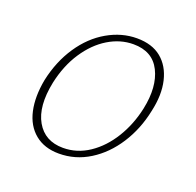

<svg xmlns="http://www.w3.org/2000/svg" viewBox="-84 -501 607 594"><g transform="rotate(20 219.5 -204.0)"><path d="M166 5Q118 5 87 -20.5Q56 -46 46 -91Q36 -136 47 -194Q61 -259 94.5 -309Q128 -359 175 -386Q222 -413 272 -413Q322 -413 352.5 -388Q383 -363 393.5 -318.5Q404 -274 391 -217Q378 -154 345.5 -103.5Q313 -53 266.5 -24Q220 5 166 5ZM172 -16Q218 -16 257.5 -42.5Q297 -69 325 -114.5Q353 -160 365 -216Q381 -292 356 -342Q331 -392 268 -392Q225 -392 185.5 -368Q146 -344 116.5 -299.5Q87 -255 74 -195Q57 -112 84.5 -64Q112 -16 172 -16Z"/></g></svg>

Font: Ysabeau Office Thin
Style: Italic
Weight: 250
Italic angle: -12°
Designer: Christian Thalmann (Catharsis Fonts)
Version: Version 2.001;gftools[0.9.30]; featfreeze: tnum,lnum,ss02